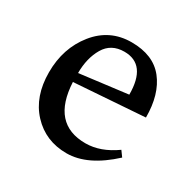

<svg xmlns="http://www.w3.org/2000/svg" viewBox="-109 -542 668 668"><g transform="rotate(30 225.0 -208.0)"><path d="M275 -47Q335 -47 395 -90L411 -68Q320 16 235.5 16Q151 16 96.5 -42.5Q42 -101 42 -198Q42 -295 97 -363.5Q152 -432 239.5 -432Q327 -432 370 -377.5Q413 -323 413 -230L131 -210Q139 -47 275 -47ZM234 -391Q181 -391 156 -348.5Q131 -306 131 -246L323 -270Q323 -391 234 -391Z"/></g></svg>

Font: Buenard
Style: Regular
Weight: 400
Designer: Gustavo Ibarra
Foundry: FontFuror
Version: Version 1.001 2011